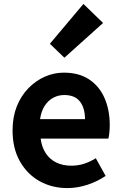

<svg xmlns="http://www.w3.org/2000/svg" viewBox="-20 -944 621 978"><path d="M323 14Q245 14 182 -21Q119 -56 81.5 -122Q44 -188 44 -280Q44 -348 65.5 -402Q87 -456 124.5 -494.5Q162 -533 208.5 -553.5Q255 -574 305 -574Q382 -574 434 -539.5Q486 -505 512.5 -444.5Q539 -384 539 -306Q539 -286 537 -267.5Q535 -249 532 -238H187Q193 -193 214 -162Q235 -131 268 -115.5Q301 -100 343 -100Q377 -100 407 -109.5Q437 -119 468 -138L518 -48Q477 -20 426 -3Q375 14 323 14ZM184 -337H413Q413 -393 387.5 -426.5Q362 -460 307 -460Q278 -460 252 -446.5Q226 -433 208 -405.5Q190 -378 184 -337ZM308 -650 234 -721 405 -924 505 -827Z"/></svg>

Font: Noto Sans JP Thin
Style: Bold
Weight: 700
Version: Version 2.004-H2;hotconv 1.0.118;makeotfexe 2.5.65603